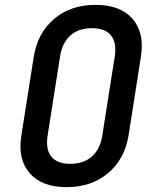

<svg xmlns="http://www.w3.org/2000/svg" viewBox="-20 -760 640 790"><path d="M254 10Q152 10 102 -47.5Q52 -105 68 -203L119 -527Q135 -625 203 -682.5Q271 -740 373 -740Q475 -740 525 -683Q575 -626 560 -528L509 -203Q493 -105 424.5 -47.5Q356 10 254 10ZM269 -86Q324 -86 358 -116Q392 -146 401 -203L452 -527Q461 -584 437 -614Q413 -644 358 -644Q303 -644 269.5 -614Q236 -584 227 -527L176 -203Q167 -146 191 -116Q215 -86 269 -86Z"/></svg>

Font: NKDuy Mono SemiBold
Style: Italic
Weight: 600
Italic angle: -9°
Monospace: yes
Designer: NKDuy
Foundry: NKDuy
Version: Version 2.251; ttfautohint (v1.8.4.7-5d5b)